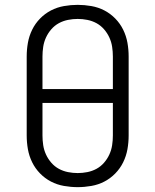

<svg xmlns="http://www.w3.org/2000/svg" viewBox="-20 -763 640 791"><path d="M300 8Q272 8 243.5 3Q215 -2 190 -15Q165 -28 145 -48.5Q125 -69 112.5 -94.5Q100 -120 95 -148Q90 -176 90 -205V-530Q90 -559 95 -587Q100 -615 112.5 -640.5Q125 -666 145 -686.5Q165 -707 190 -720Q215 -733 243.5 -738Q272 -743 300 -743Q328 -743 356.5 -738Q385 -733 410 -720Q435 -707 455 -686.5Q475 -666 487.5 -640.5Q500 -615 505 -587Q510 -559 510 -530V-205Q510 -176 505 -148Q500 -120 487.5 -94.5Q475 -69 455 -48.5Q435 -28 410 -15Q385 -2 356.5 3Q328 8 300 8ZM445 -396V-530Q445 -550 442 -570Q439 -590 430.5 -608.5Q422 -627 408.5 -642.5Q395 -658 377.5 -667.5Q360 -677 340 -681Q320 -685 300 -685Q280 -685 260 -681Q240 -677 222.5 -667.5Q205 -658 191.5 -642.5Q178 -627 169.5 -608.5Q161 -590 158 -570Q155 -550 155 -530V-396ZM300 -50Q320 -50 340 -54Q360 -58 377.5 -67.5Q395 -77 408.5 -92.5Q422 -108 430.5 -126.5Q439 -145 442 -165Q445 -185 445 -205V-339H155V-205Q155 -185 158 -165Q161 -145 169.5 -126.5Q178 -108 191.5 -92.5Q205 -77 222.5 -67.5Q240 -58 260 -54Q280 -50 300 -50Z"/></svg>

Font: Iosevka Etoile Light
Style: Regular
Weight: 300
Designer: Belleve Invis
Foundry: Belleve Invis
Version: Version 25.0.1; ttfautohint (v1.8.4)